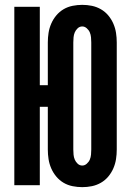

<svg xmlns="http://www.w3.org/2000/svg" viewBox="-20 -763 540 791"><path d="M319 8Q299 8 279 4Q259 0 242 -10Q225 -20 212 -35.5Q199 -51 191 -69.5Q183 -88 180 -107.5Q177 -127 177 -147V-323H144V0H39V-735H144V-412H177V-588Q177 -608 180 -627.5Q183 -647 191 -665.5Q199 -684 212 -699.5Q225 -715 242 -725Q259 -735 279 -739Q299 -743 319 -743Q339 -743 358.5 -739Q378 -735 395.5 -725Q413 -715 426 -699.5Q439 -684 447 -665.5Q455 -647 458 -627.5Q461 -608 461 -588V-147Q461 -127 458 -107.5Q455 -88 447 -69.5Q439 -51 426 -35.5Q413 -20 395.5 -10Q378 0 358.5 4Q339 8 319 8ZM319 -81Q329 -81 337.5 -88.5Q346 -96 350 -105.5Q354 -115 355 -126Q356 -137 356 -147V-588Q356 -598 355 -609Q354 -620 350 -629.5Q346 -639 337.5 -646.5Q329 -654 319 -654Q308 -654 300 -646.5Q292 -639 288 -629.5Q284 -620 283 -609Q282 -598 282 -588V-147Q282 -137 283 -126Q284 -115 288 -105.5Q292 -96 300 -88.5Q308 -81 319 -81Z"/></svg>

Font: Iosevka Term Curly Extrabold
Style: Regular
Weight: 800
Designer: Belleve Invis
Foundry: Belleve Invis
Version: Version 32.3.0